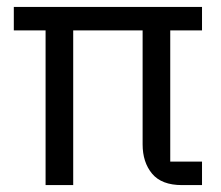

<svg xmlns="http://www.w3.org/2000/svg" viewBox="-20 -536 640 556"><path d="M112 -448H20V-516H565V-448H473V-68H565V0H507Q448 0 420.5 -33Q393 -66 393 -118V-448H192V0H112Z"/></svg>

Font: PlemolJP35 Console
Style: Regular
Weight: 400
Version: v2.0.3; ttfautohint (v1.8.4.7-5d5b-dirty) -l 6 -r 45 -G 200 